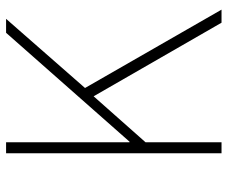

<svg xmlns="http://www.w3.org/2000/svg" viewBox="-80 -686 766 647"><g transform="rotate(-90 303.5 -363.0)"><path d="M110 0H147V-256L302 -431L550 0H594L330 -460L563 -726H516L149 -310H147V-726H110Z"/></g></svg>

Font: Noto Sans CJK HK Thin
Style: Regular
Weight: 100
Designer: Ryoko NISHIZUKA 西塚涼子 (kana, bopomofo & ideographs); Paul D. Hunt (Latin, Greek & Cyrillic); Sandoll Communications 산돌커뮤니
Foundry: Adobe
Version: Version 2.004;hotconv 1.0.118;makeotfexe 2.5.65603